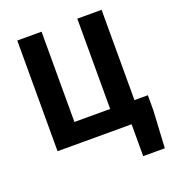

<svg xmlns="http://www.w3.org/2000/svg" viewBox="-166 -870 1094 1211"><g transform="rotate(-20 380.5 -264.5)"><path d="M586 214V0H89V-743H252V-137H492V-743H655V-137H745V-35L731 214Z"/></g></svg>

Font: Noto Sans JP ExtraBold
Style: Regular
Weight: 800
Designer: Ryoko NISHIZUKA  (kana, bopomofo & ideographs); Paul D. Hunt (Latin, Greek & Cyrillic); Sandoll Communications , Soo-you
Foundry: Adobe
Version: Version 2.004-H2;hotconv 1.0.118;makeotfexe 2.5.65603